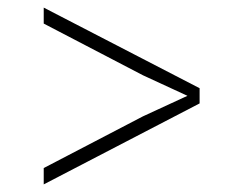

<svg xmlns="http://www.w3.org/2000/svg" viewBox="-20 -544 640 505"><path d="M356 -238 473 -292 356 -346 95 -482V-524L505 -312V-272L95 -59V-102Z"/></svg>

Font: Kreadon
Style: Regular
Weight: 400
Designer: kohakuno
Foundry: StudioGnu
Version: Version 1.000;Glyphs 3.1.2 (3151)